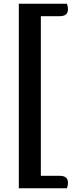

<svg xmlns="http://www.w3.org/2000/svg" viewBox="-20 -810 381 1020"><path d="M335 -790Q341 -778 341 -760Q341 -724 297 -724H197V124H297Q341 124 341 160Q341 178 335 190H80V-790Z"/></svg>

Font: Sansita
Style: Regular
Weight: 400
Designer: Pablo Cosgaya
Foundry: Omnibus-Type
Version: Version 1.006;hotconv 1.0.109;makeotfexe 2.5.65596